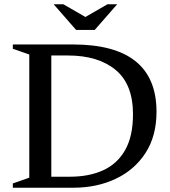

<svg xmlns="http://www.w3.org/2000/svg" viewBox="-20 -878 796 898"><path d="M40 0V-20L117 -47V-623L40 -650V-670H321.5Q712 -670 712 -355Q712 -242.5 661 -163.2Q610 -84 521.8 -42Q433.5 0 322.5 0ZM602 -344Q602 -484 520.5 -551.2Q439 -618.5 297.5 -618.5H220V-51.5H307.5Q396 -51.5 462.2 -81.5Q528.5 -111.5 565.2 -176Q602 -240.5 602 -344ZM528 -858 423 -738H336L231 -858H276.5L379.5 -798.5L482.5 -858Z"/></svg>

Font: Newsreader Text Medium
Style: Regular
Weight: 500
Designer: Hugues Gentile
Foundry: Production Type
Version: Version 1.001